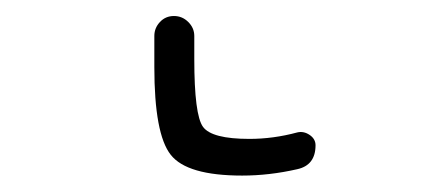

<svg xmlns="http://www.w3.org/2000/svg" viewBox="-20 40 540 235"><path d="M276.4 254.9Q209 254.9 189 229.5Q168.9 204.1 168.9 122.1V84Q168.9 74.2 175.8 66.9Q182.6 59.6 192.9 59.6Q203.1 59.6 210.4 66.9Q217.8 74.2 217.8 84V112.3Q217.8 180.7 228.5 195.3Q239.3 210 285.2 210Q314.5 210 343.8 202.1Q351.6 200.2 358.9 205.1Q366.2 210 366.2 217.8Q366.2 242.2 343.8 247.1Q309.6 254.9 276.4 254.9Z"/></svg>

Font: Rounded-X Mgen+ 2m light
Style: Regular
Weight: 200
Designer: [Source Han Sans]
Ryoko NISHIZUKA  (kana & ideographs); Paul D. Hunt (Latin, Greek & Cyrillic); Wenlong ZHANG  (bopomofo
Version: Version 1.059.20150602